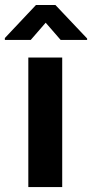

<svg xmlns="http://www.w3.org/2000/svg" viewBox="-55 -763 375 783"><path d="M198.7 0H60.5V-528.3H198.7ZM300.3 -606V-600.1H192.4L131.3 -670.4L70.3 -600.1H-35.2V-607.9L91.8 -742.7H170.9Z"/></svg>

Font: MAUL Condensed Bold
Style: Condensed Bold
Weight: 700
Designer: MAUL
Version: Version 1.0; 2020; ttfautohint (v1.8.3)